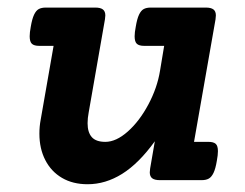

<svg xmlns="http://www.w3.org/2000/svg" viewBox="-20 -471 640 502"><path d="M544.4 -430.7Q544.4 -428.2 543.5 -420.4L487.3 -100.1H524.9Q538.1 -100.1 543.9 -95Q549.8 -89.8 549.8 -75.7Q549.8 -65.9 546.9 -50.3Q543.5 -29.8 538.3 -19Q533.2 -8.3 526.1 -4.2Q519 0 507.3 0H397.9Q384.3 0 377.9 -4.9Q371.6 -9.8 371.6 -20.5Q371.6 -22.9 372.6 -30.8L384.8 -101.6Q342.8 -43.5 299.3 -16.4Q255.9 10.7 209 10.7Q170.4 10.7 142.1 -5.9Q113.8 -22.5 98.4 -52.5Q83 -82.5 83 -121.6Q83 -140.6 86.4 -158.2L120.1 -351.1H82.5Q69.3 -351.1 63.5 -356.4Q57.6 -361.8 57.6 -376Q57.6 -386.2 60.5 -401.4Q64 -421.9 69.1 -432.6Q74.2 -443.4 81.3 -447.3Q88.4 -451.2 100.1 -451.2H229Q242.7 -451.2 249 -446.3Q255.4 -441.4 255.4 -430.7Q255.4 -428.2 254.4 -420.4L211.9 -177.2Q209 -162.1 209 -148.9Q209 -125 220 -112.5Q231 -100.1 255.4 -100.1Q283.7 -100.1 314.2 -127.2Q344.7 -154.3 367.9 -197.8Q391.1 -241.2 398.4 -286.1L409.2 -351.1H356.9Q343.8 -351.1 337.9 -356.4Q332 -361.8 332 -376Q332 -386.2 335 -401.4Q338.4 -421.9 343.5 -432.6Q348.6 -443.4 355.7 -447.3Q362.8 -451.2 374.5 -451.2H518.1Q531.7 -451.2 538.1 -446.3Q544.4 -441.4 544.4 -430.7Z"/></svg>

Font: Courier Prime
Style: Bold Italic
Weight: 700
Italic angle: -10°
Designer: Alan Dague-Greene
Foundry: Quote-Unquote Apps
Version: Version 3.018